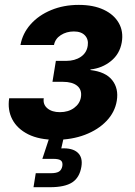

<svg xmlns="http://www.w3.org/2000/svg" viewBox="-20 -573 559 797"><path d="M211.4 7.3Q142.6 7.3 96.9 -15.6Q51.3 -38.6 31 -77.6Q10.7 -116.7 18.1 -165H161.6Q157.7 -139.2 176.8 -123.3Q195.8 -107.4 228.5 -107.4Q263.7 -107.4 287.6 -125Q311.5 -142.6 315.9 -169.4Q320.8 -200.2 300.5 -216.8Q280.3 -233.4 240.7 -233.4H197.8L211.9 -320.3H254.9Q290.5 -320.3 315.2 -336.9Q339.8 -353.5 344.2 -383.3Q348.1 -409.2 332.8 -425.8Q317.4 -442.4 286.6 -442.4Q255.9 -442.4 232.4 -427.2Q209 -412.1 204.1 -386.2H64.9Q73.7 -434.6 107.2 -472.2Q140.6 -509.8 192.4 -531.2Q244.1 -552.7 307.1 -552.7Q367.7 -552.7 410.4 -532.7Q453.1 -512.7 473.1 -477.5Q493.2 -442.4 485.4 -397Q477.1 -349.1 440.7 -319.6Q404.3 -290 355.5 -284.7V-282.2Q418.5 -274.9 445.8 -240.2Q473.1 -205.6 464.8 -154.8Q457 -107.4 422.1 -70.8Q387.2 -34.2 332.5 -13.4Q277.8 7.3 211.4 7.3ZM119.1 204.1 128.4 146H190.4Q213.9 146 224.9 139.2Q235.8 132.3 238.8 116.2Q241.2 100.1 232.9 93.3Q224.6 86.4 200.7 86.4H155.8L191.4 -21.5H247.6L244.1 0L234.4 43Q280.3 40.5 302.2 60.3Q324.2 80.1 317.9 118.7Q310.5 164.1 279.8 184.1Q249 204.1 187.5 204.1Z"/></svg>

Font: Inter
Style: Bold Italic
Weight: 700
Italic angle: -9.39999°
Designer: Rasmus Andersson
Foundry: rsms
Version: Version 4.001;git-9221beed3